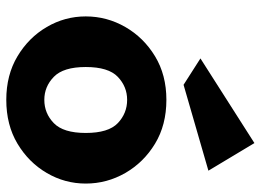

<svg xmlns="http://www.w3.org/2000/svg" viewBox="-132 -706 849 626"><g transform="rotate(90 293.0 -392.5)"><path d="M305 12Q224 12 163 -24.5Q102 -61 67.5 -120Q33 -179 33 -247Q33 -316 67.5 -376Q102 -436 163 -473Q224 -510 305 -510Q387 -510 448 -473Q509 -436 543.5 -376Q578 -316 578 -247Q578 -179 543.5 -120Q509 -61 448 -24.5Q387 12 305 12ZM305 -112Q349 -112 381 -143Q413 -174 413 -247Q413 -321 381 -351.5Q349 -382 305 -382Q262 -382 230 -351.5Q198 -321 198 -247Q198 -174 230 -143Q262 -112 305 -112ZM256 -566 170 -621 446 -797 536 -647Z"/></g></svg>

Font: Panamera Black
Style: Regular
Weight: 900
Designer: Bastien Sozeau
Foundry: NBR — Bastien Sozeau
Version: Version 3.002; ttfautohint (v1.8.4.7-5d5b);gftools[0.9.33]